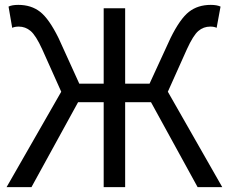

<svg xmlns="http://www.w3.org/2000/svg" viewBox="-20 -767 938 787"><path d="M790 0 599 -348H493V0H405V-348H300L109 0H7L231 -391L153 -565Q127 -622 105.5 -640Q84 -658 57 -658Q41 -658 30 -653L15 -740Q29 -747 55 -747Q108 -747 144.5 -718.5Q181 -690 220 -611L305 -424H405V-733H493V-424H593L679 -611Q718 -690 754.5 -718.5Q791 -747 844 -747Q869 -747 884 -740L868 -653Q858 -658 842 -658Q814 -658 793 -640Q772 -622 746 -565L668 -391L891 0Z"/></svg>

Font: Noto Sans SC
Style: Regular
Weight: 400
Designer: Ryoko NISHIZUKA ____ (kana & ideographs); Paul D. Hunt (Latin, Greek & Cyrillic); Wenlong ZHANG ___ (bopomofo); Sandoll 
Foundry: Adobe Systems Incorporated
Version: Version 1.004